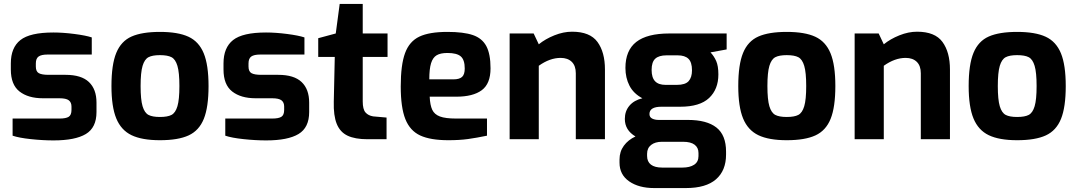

<svg xmlns="http://www.w3.org/2000/svg" viewBox="-20 -707 5473 975"><path d="M44 -18V-105H282Q315 -105 329 -114Q343 -123 343 -149V-166Q343 -187 329.5 -197.5Q316 -208 282 -208H198Q123 -208 79 -242.5Q35 -277 35 -354V-385Q35 -465 83.5 -503.5Q132 -542 251 -542Q300 -542 358 -534.5Q416 -527 446 -517V-430H221Q190 -430 176 -420Q162 -410 162 -385V-369Q162 -344 177 -335.5Q192 -327 227 -327H313Q393 -327 431.5 -290.5Q470 -254 470 -186V-138Q470 -59 416 -26.5Q362 6 252 6Q197 6 136.5 -0.5Q76 -7 44 -18Z M546 -270Q546 -379 570.5 -438.5Q595 -498 648 -521.5Q701 -545 792 -545Q884 -545 937 -520.5Q990 -496 1014.5 -436.5Q1039 -377 1039 -270Q1039 -163 1015 -103.5Q991 -44 938 -19.5Q885 5 792 5Q701 5 648 -20.5Q595 -46 570.5 -105.5Q546 -165 546 -270ZM891 -270Q891 -339 881 -372.5Q871 -406 851 -416.5Q831 -427 792 -427Q754 -427 734 -416.5Q714 -406 704 -372.5Q694 -339 694 -270Q694 -201 704 -167.5Q714 -134 734 -123.5Q754 -113 792 -113Q831 -113 851 -123.5Q871 -134 881 -167.5Q891 -201 891 -270Z M1124 -18V-105H1362Q1395 -105 1409 -114Q1423 -123 1423 -149V-166Q1423 -187 1409.5 -197.5Q1396 -208 1362 -208H1278Q1203 -208 1159 -242.5Q1115 -277 1115 -354V-385Q1115 -465 1163.5 -503.5Q1212 -542 1331 -542Q1380 -542 1438 -534.5Q1496 -527 1526 -517V-430H1301Q1270 -430 1256 -420Q1242 -410 1242 -385V-369Q1242 -344 1257 -335.5Q1272 -327 1307 -327H1393Q1473 -327 1511.5 -290.5Q1550 -254 1550 -186V-138Q1550 -59 1496 -26.5Q1442 6 1332 6Q1277 6 1216.5 -0.5Q1156 -7 1124 -18Z M1675 -191 1680 -418H1596V-513L1685 -537L1705 -687H1822V-537H1948V-418H1822V-192Q1822 -152 1836 -136Q1850 -120 1875 -116L1943 -110V0H1846Q1783 0 1745 -18Q1707 -36 1690 -78Q1673 -120 1675 -191Z M2015 -268Q2015 -378 2037 -437.5Q2059 -497 2109.5 -521Q2160 -545 2252 -545Q2334 -545 2381 -529Q2428 -513 2449.5 -473Q2471 -433 2471 -360Q2471 -282 2426.5 -249Q2382 -216 2297 -216H2162Q2164 -173 2175 -149.5Q2186 -126 2214 -115.5Q2242 -105 2296 -105H2453V-18Q2400 -7 2357 -1Q2314 5 2257 5Q2166 5 2114 -19Q2062 -43 2038.5 -102Q2015 -161 2015 -268ZM2282 -304Q2313 -304 2326.5 -316.5Q2340 -329 2340 -359Q2340 -403 2320 -420.5Q2300 -438 2252 -438Q2217 -438 2197.5 -426.5Q2178 -415 2169 -386Q2160 -357 2160 -304Z M2568 -537H2690L2716 -482Q2749 -509 2795 -527.5Q2841 -546 2885 -546Q2976 -546 3014 -494Q3052 -442 3052 -354V0H2904V-335Q2904 -373 2883.5 -393Q2863 -413 2827 -413Q2772 -413 2716 -373V0H2568Z M3670 -456 3588 -441Q3606 -422 3617 -397Q3628 -372 3628 -329Q3628 -254 3581 -209.5Q3534 -165 3434 -165H3339Q3278 -165 3278 -128Q3278 -112 3291.5 -105Q3305 -98 3325 -98H3473Q3569 -98 3618 -59.5Q3667 -21 3667 63V78Q3667 159 3616 203.5Q3565 248 3463 248H3302Q3224 248 3175 214Q3126 180 3126 119V103Q3126 63 3148 33Q3170 3 3207 -14Q3153 -46 3153 -103Q3153 -143 3176.5 -170.5Q3200 -198 3242 -208Q3197 -232 3176.5 -272Q3156 -312 3156 -362Q3156 -451 3211 -494Q3266 -537 3379 -537H3670ZM3494 -350Q3494 -391 3476 -408.5Q3458 -426 3421 -426H3365Q3326 -426 3307.5 -409Q3289 -392 3289 -352Q3289 -313 3306.5 -294.5Q3324 -276 3360 -276H3417Q3460 -276 3477 -295Q3494 -314 3494 -350ZM3341 13Q3307 13 3286.5 29Q3266 45 3266 74V85Q3266 114 3285.5 129Q3305 144 3343 144H3445Q3483 144 3505 129.5Q3527 115 3527 86V70Q3527 43 3507.5 28Q3488 13 3449 13Z M3729 -270Q3729 -379 3753.5 -438.5Q3778 -498 3831 -521.5Q3884 -545 3975 -545Q4067 -545 4120 -520.5Q4173 -496 4197.5 -436.5Q4222 -377 4222 -270Q4222 -163 4198 -103.5Q4174 -44 4121 -19.5Q4068 5 3975 5Q3884 5 3831 -20.5Q3778 -46 3753.5 -105.5Q3729 -165 3729 -270ZM4074 -270Q4074 -339 4064 -372.5Q4054 -406 4034 -416.5Q4014 -427 3975 -427Q3937 -427 3917 -416.5Q3897 -406 3887 -372.5Q3877 -339 3877 -270Q3877 -201 3887 -167.5Q3897 -134 3917 -123.5Q3937 -113 3975 -113Q4014 -113 4034 -123.5Q4054 -134 4064 -167.5Q4074 -201 4074 -270Z M4320 -537H4442L4468 -482Q4501 -509 4547 -527.5Q4593 -546 4637 -546Q4728 -546 4766 -494Q4804 -442 4804 -354V0H4656V-335Q4656 -373 4635.5 -393Q4615 -413 4579 -413Q4524 -413 4468 -373V0H4320Z M4899 -270Q4899 -379 4923.5 -438.5Q4948 -498 5001 -521.5Q5054 -545 5145 -545Q5237 -545 5290 -520.5Q5343 -496 5367.5 -436.5Q5392 -377 5392 -270Q5392 -163 5368 -103.5Q5344 -44 5291 -19.5Q5238 5 5145 5Q5054 5 5001 -20.5Q4948 -46 4923.5 -105.5Q4899 -165 4899 -270ZM5244 -270Q5244 -339 5234 -372.5Q5224 -406 5204 -416.5Q5184 -427 5145 -427Q5107 -427 5087 -416.5Q5067 -406 5057 -372.5Q5047 -339 5047 -270Q5047 -201 5057 -167.5Q5067 -134 5087 -123.5Q5107 -113 5145 -113Q5184 -113 5204 -123.5Q5224 -134 5234 -167.5Q5244 -201 5244 -270Z"/></svg>

Font: Exo
Style: Bold
Weight: 700
Designer: Natanael Gama
Foundry: Natanael Gama
Version: Version 1.500; ttfautohint (v1.6)